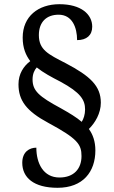

<svg xmlns="http://www.w3.org/2000/svg" viewBox="-20 -780 544 914"><path d="M254 114C375 114 434 38 434 -64C434 -107 422 -140 403 -166C433 -195 460 -241 460 -291C460 -371 409 -418 293 -479C209 -522 165 -543 165 -613C165 -675 201 -710 259 -710C324 -710 347 -649 347 -589C392 -589 419 -612 419 -653C419 -712 366 -760 263 -760C162 -760 88 -702 88 -601C88 -551 103 -517 124 -489C92 -465 68 -428 68 -379C68 -301 106 -251 210 -195C349 -120 368 -93 368 -37C368 23 332 65 263 65C186 65 153 -3 153 -77C121 -77 86 -58 86 -5C86 65 140 114 254 114ZM369 -200C345 -221 310 -242 269 -265C165 -321 135 -348 135 -402C135 -428 144 -447 155 -459C186 -434 225 -413 268 -391C364 -339 385 -304 385 -259C385 -235 378 -214 369 -200Z"/></svg>

Font: Noto Serif Lao SemiCondensed Medium
Style: Regular
Weight: 500
Width: 4
Designer: Monotype Design Team
Foundry: Monotype Imaging Inc.
Version: Version 2.003